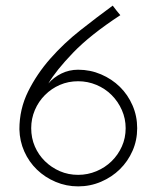

<svg xmlns="http://www.w3.org/2000/svg" viewBox="-20 -655 560 683"><path d="M91 -199Q91 -164 104 -134Q117 -104 140 -81.5Q163 -59 193 -46Q223 -33 258 -33Q292 -33 323 -46Q354 -59 377 -81.5Q400 -104 413.5 -134Q427 -164 427 -199Q427 -233 413.5 -263.5Q400 -294 377 -317Q354 -340 323 -353Q292 -366 258 -366Q223 -366 193 -353Q163 -340 140 -317Q117 -294 104 -263.5Q91 -233 91 -199ZM49 -195Q49 -267 80 -329.5Q111 -392 159 -446.5Q207 -501 266 -547.5Q325 -594 381 -635Q387 -627 394 -618Q401 -609 408 -601Q301 -531 240 -467.5Q179 -404 152 -358Q171 -380 198.5 -393.5Q226 -407 258 -407Q301 -407 339.5 -390.5Q378 -374 406.5 -346Q435 -318 451.5 -280Q468 -242 468 -199Q468 -156 451.5 -118.5Q435 -81 406.5 -53Q378 -25 339.5 -8.5Q301 8 258 8Q216 8 178 -8Q140 -24 111.5 -51.5Q83 -79 66.5 -116Q50 -153 49 -195Z"/></svg>

Font: Josefin Slab
Style: Regular
Weight: 400
Designer: Santiago Orozco
Foundry: Typemade
Version: Version 1.000